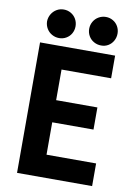

<svg xmlns="http://www.w3.org/2000/svg" viewBox="-99 -980 730 1043"><g transform="rotate(10 266.0 -459.0)"><path d="M70.3 -719.7H484.4V-594.7H210.9V-425.8H438.5V-303.7H210.9V-125H484.4V0H70.3ZM320.3 -838.9Q320.3 -860.4 330.8 -878.7Q341.3 -897 359.6 -907.5Q377.9 -918 399.4 -918Q420.4 -918 438.2 -907.7Q456.1 -897.5 466.3 -879.4Q476.6 -861.3 476.6 -839.8Q476.6 -817.9 466.3 -799.6Q456.1 -781.2 438.5 -770.8Q420.9 -760.3 399.4 -760.7Q377.9 -760.7 359.6 -771Q341.3 -781.2 330.8 -799.3Q320.3 -817.4 320.3 -838.9ZM87.9 -838.9Q88.4 -860.4 99.1 -878.7Q109.9 -897 127.7 -907.5Q145.5 -918 167 -918Q188.5 -918 206.5 -907.5Q224.6 -897 234.9 -878.7Q245.1 -860.4 245.1 -838.9Q245.1 -817.4 234.9 -799.3Q224.6 -781.2 206.8 -771Q189 -760.7 168 -760.7Q146.5 -760.7 128.2 -771Q109.9 -781.2 99.1 -799.3Q88.4 -817.4 87.9 -838.9Z"/></g></svg>

Font: Reddit Sans Vanilla
Style: Bold
Weight: 700
Designer: Stephen Hutchings
Foundry: Reddit
Version: Version 1.013